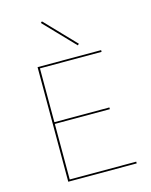

<svg xmlns="http://www.w3.org/2000/svg" viewBox="-131 -981 840 1065"><g transform="rotate(-15 289.5 -448.5)"><path d="M373 -717 207 -890 215 -897 381 -724ZM519 -10V0H126V-658H491V-648H137V-339H453V-329H137V-10Z"/></g></svg>

Font: Ysabeau Infant Hairline
Style: Regular
Weight: 100
Designer: Christian Thalmann (Catharsis Fonts)
Version: Version 0.003